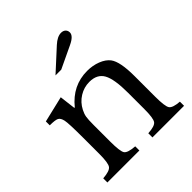

<svg xmlns="http://www.w3.org/2000/svg" viewBox="-211 -957 1112 1112"><g transform="rotate(-45 344.5 -401.5)"><path d="M216 -291V-157Q216 -76 228.5 -57Q241 -38 299 -34V0H37V-34Q93 -38 107 -57Q121 -76 121 -150V-283Q121 -402 115 -428Q109 -455 94 -462.5Q79 -470 35 -470V-502L195 -540L207 -441H211Q291 -540 411 -540Q456 -540 494.5 -525Q533 -510 553 -484Q584 -442 584 -324V-157Q584 -76 597 -57Q610 -38 665 -34V0H406V-34Q462 -37 475.5 -56Q489 -75 489 -150V-282Q489 -395 463.5 -440.5Q438 -486 375 -486Q331 -486 293 -462.5Q255 -439 234 -398Q223 -377 219.5 -357Q216 -337 216 -291ZM310 -651H263L393 -770Q429 -803 460 -803Q477 -803 487.5 -793.5Q498 -784 498 -768Q498 -740 447 -716Z"/></g></svg>

Font: Libre Baskerville
Style: Regular
Weight: 400
Designer: Pablo Impallari, Rodrigo Fuenzalida
Foundry: Pablo Impallari, Rodrigo Fuenzalida
Version: Version 1.000